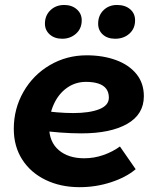

<svg xmlns="http://www.w3.org/2000/svg" viewBox="-20 -756 649 788"><path d="M36.6 -227.2Q36.6 -309.8 76.4 -379.3Q116.2 -448.8 184.8 -488.9Q253.4 -529 335.6 -529Q402.4 -529 455.8 -509.5Q509.2 -490 539.8 -452.4Q570.4 -414.8 570.4 -361.2Q570.4 -286.6 502 -247.6Q433.6 -208.6 313.8 -208.6Q231.4 -208.6 124.2 -223L136.4 -304.2Q217 -292 280.6 -292Q347 -292 386.9 -307.6Q426.8 -323.2 426.8 -355.2Q426.8 -377 416 -391.5Q405.2 -406 384 -413Q362.8 -420 333.2 -420Q289.2 -420 254.7 -395.4Q220.2 -370.8 200.9 -328.4Q181.6 -286 181.6 -235.8Q181.6 -174 220.8 -140.2Q260 -106.4 325.6 -106.4Q366.2 -106.4 404.3 -119.7Q442.4 -133 472.2 -154.8L536.8 -61.6Q498.2 -28.6 436.1 -8.2Q374 12.2 306.8 12.2Q228.8 12.2 167.2 -17.6Q105.6 -47.4 71.1 -101.4Q36.6 -155.4 36.6 -227.2ZM164.4 -658.8Q164.4 -692.4 186.9 -714Q209.4 -735.6 243.6 -735.6Q274.6 -735.6 295 -717.9Q315.4 -700.2 315.4 -672.6Q315.4 -638.6 292 -617.8Q268.6 -597 235.6 -597Q203.8 -597 184.1 -614.6Q164.4 -632.2 164.4 -658.8ZM382.8 -658.8Q382.8 -692.4 404.7 -714Q426.6 -735.6 460.2 -735.6Q493.6 -735.6 514 -718.2Q534.4 -700.8 534.4 -672.6Q534.4 -638.6 511 -617.8Q487.6 -597 452.8 -597Q421 -597 401.9 -614.3Q382.8 -631.6 382.8 -658.8Z"/></svg>

Font: Fixel Italic Variable Display Thin
Style: Italic
Weight: 100
Italic angle: -10°
Designer: AlfaBravo + MacPaw
Foundry: Kyrylo Tkachov, Marchela Mozhyna, Serhii Makarenko, Maria Weinstein, Zakhar Kryvoshyya
Version: Version 1.210;Glyphs 3.2 (3217)